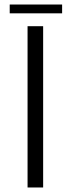

<svg xmlns="http://www.w3.org/2000/svg" viewBox="-20 -830 313 850"><path d="M102 0H171V-714H102ZM255 -771V-810H23V-771Z"/></svg>

Font: Josefin Sans
Style: Regular
Weight: 400
Designer: Santiago Orozco
Foundry: Typemade
Version: 1.000